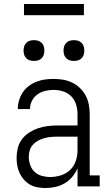

<svg xmlns="http://www.w3.org/2000/svg" viewBox="-20 -933 540 961"><path d="M208 8Q188 8 168 4.5Q148 1 131 -8.5Q114 -18 100.5 -33Q87 -48 78.5 -66Q70 -84 66.5 -103.5Q63 -123 63 -143Q63 -167 69 -191.5Q75 -216 90 -236Q105 -256 126 -269.5Q147 -283 170.5 -291Q194 -299 218.5 -302Q243 -305 268 -305H368V-362Q368 -386 361 -409.5Q354 -433 337 -450.5Q320 -468 296.5 -475.5Q273 -483 248 -483Q227 -483 206 -478Q185 -473 167.5 -460.5Q150 -448 140 -428.5Q130 -409 130 -387H69Q69 -409 75.5 -430.5Q82 -452 94 -470.5Q106 -489 124 -502.5Q142 -516 162.5 -524Q183 -532 204.5 -535Q226 -538 248 -538Q272 -538 296 -534Q320 -530 341.5 -519.5Q363 -509 380.5 -492Q398 -475 409 -454Q420 -433 424.5 -409.5Q429 -386 429 -362V-55H479V0H368V-91Q358 -67 341.5 -47.5Q325 -28 303.5 -15.5Q282 -3 257.5 2.5Q233 8 208 8ZM230 -47Q257 -47 283.5 -55Q310 -63 330 -81.5Q350 -100 359 -126.5Q368 -153 368 -180V-249H268Q251 -249 234.5 -247.5Q218 -246 202 -241.5Q186 -237 171.5 -229.5Q157 -222 145.5 -209.5Q134 -197 129 -181Q124 -165 124 -149Q124 -128 131 -107.5Q138 -87 153 -73Q168 -59 188.5 -53Q209 -47 230 -47ZM350 -628Q339 -628 329 -631Q319 -634 311.5 -641.5Q304 -649 301 -659Q298 -669 298 -680Q298 -691 301 -701Q304 -711 311.5 -718.5Q319 -726 329 -729Q339 -732 350 -732Q361 -732 371 -729Q381 -726 388.5 -718.5Q396 -711 399 -701Q402 -691 402 -680Q402 -669 399 -659Q396 -649 388.5 -641.5Q381 -634 371 -631Q361 -628 350 -628ZM150 -628Q139 -628 129 -631Q119 -634 111.5 -641.5Q104 -649 101 -659Q98 -669 98 -680Q98 -691 101 -701Q104 -711 111.5 -718.5Q119 -726 129 -729Q139 -732 150 -732Q161 -732 171 -729Q181 -726 188.5 -718.5Q196 -711 199 -701Q202 -691 202 -680Q202 -669 199 -659Q196 -649 188.5 -641.5Q181 -634 171 -631Q161 -628 150 -628ZM100 -857V-913H400V-857Z"/></svg>

Font: Iosevka Slab Light
Style: Regular
Weight: 300
Monospace: yes
Designer: Belleve Invis
Foundry: Belleve Invis
Version: Version 11.1.0; ttfautohint (v1.8.3)